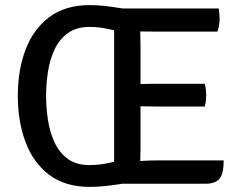

<svg xmlns="http://www.w3.org/2000/svg" viewBox="-20 -716 936 749"><path d="M492.1 -4.3Q472 -1.6 445.4 2.6Q418.7 6.7 389.2 9.9Q359.8 13.1 330.4 13.1Q234.3 13.1 172.1 -34Q109.8 -81 79.7 -161.5Q49.5 -242 49.5 -342Q49.5 -442.9 80 -522.9Q110.5 -603 172.8 -649.5Q235.1 -696.1 330.4 -696.1Q358.8 -696.1 388.4 -692.8Q418 -689.5 445 -685Q472 -680.6 492.1 -678V-576.6Q474.6 -584 447.4 -591.9Q420.2 -599.8 389.7 -605.4Q359.1 -611 330.4 -611Q277.7 -611 244.2 -586.4Q210.6 -561.8 192.3 -521.8Q174 -481.8 166.9 -434.6Q159.8 -387.3 159.8 -342Q159.8 -296.7 166.9 -249.3Q174 -201.8 192.3 -161.7Q210.6 -121.5 243.8 -96.7Q277 -72 329.5 -72Q359.6 -72 390.2 -77.5Q420.9 -83 447.7 -90.9Q474.6 -98.7 492.1 -106ZM425.2 -683H527.2V-595.6Q527.2 -574.6 527.7 -561.3Q528.2 -548 528.2 -527.5V-138.6Q528.2 -124.9 527.7 -113.5Q527.2 -102.1 527.2 -87.9V0.7H425.2ZM778.7 -389.2Q781.8 -378.6 783.1 -366Q784.4 -353.4 784.4 -344.9Q784.4 -335.9 783.1 -323.7Q781.8 -311.5 778.7 -300.5H591Q579.4 -300.5 561.9 -300.9Q544.4 -301.2 525.6 -301.5Q506.8 -301.7 491.8 -301.9V-387.8Q506.8 -388 525.6 -388.3Q544.4 -388.5 561.9 -388.9Q579.4 -389.2 591 -389.2ZM832.9 -683Q835.1 -670.8 835.9 -660.2Q836.6 -649.6 836.6 -640.6Q836.6 -631.6 834.6 -618.3Q832.5 -605 828.3 -592.8H591Q579.4 -592.8 562 -592.9Q544.5 -593.1 525.9 -593.4Q507.2 -593.6 492.1 -594.1V-683ZM852.6 -90.2Q852.6 -37.3 835.8 -18.3Q819 0.7 782.4 0.7H492.1V-85.5Q516.3 -87 539.7 -88.6Q563.2 -90.2 593.9 -90.2Z"/></svg>

Font: Signika SC
Style: Regular
Weight: 300
Designer: Anna Giedryś
Foundry: Anna Giedryś
Version: Version 2.000